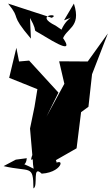

<svg xmlns="http://www.w3.org/2000/svg" viewBox="-50 -805 620 1068"><path d="M38 83 -30 119C119 154 135 108 136 243C164 232 127 108 182 161C313 153 319 36 213 138C318 142 235 10 222 108L376 20L401 -181L442 -211L462 -392L550 -619L438 -463L279 -464L308 -339L208 -155L275 -290L112 -468L56 -463L41 -539L1 -372L158 -309L142 -211L117 -90L131 71L261 -29L151 12C90 128 146 94 175 -17C103 8 145 173 138 134C-21 49 92 170 99 75ZM260 -662C132 -725 291 -732 238 -706L-5 -785C72 -691 -2 -736 122 -590L117 -705C176 -601 104 -661 203 -600C316 -531 358 -522 279 -622L296 -578C312 -650 406 -647 361 -785L306 -692C395 -722 328 -723 292 -640Z"/></svg>

Font: Asimov Silicon
Style: Regular
Weight: 400
Designer: Google
Version: Version 2.000980; 2014